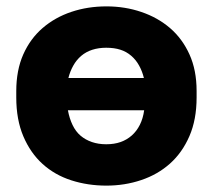

<svg xmlns="http://www.w3.org/2000/svg" viewBox="-20 -563 660 596"><path d="M310.1 13.2Q367.4 13.2 418.6 -4.1Q469.8 -21.3 507.9 -55.4Q545.9 -89.4 568.1 -140.7Q590.3 -192 590.3 -260.5V-280.6Q590.3 -345.3 568.1 -394.2Q546 -443 507.9 -475.8Q469.8 -508.5 418.9 -525.8Q367.9 -543.2 310.5 -543.2Q252.4 -543.2 201.7 -526.2Q150.9 -509.2 112.4 -476.1Q74 -443 52.2 -394Q30.5 -344.9 30.5 -280.4V-260.3Q30.5 -191.5 52.5 -139.8Q74.5 -88.1 112.2 -54Q150 -19.8 201.2 -3.3Q252.5 13.2 310.1 13.2ZM309.6 -115.2Q285.5 -115.2 265.3 -122.1Q245.2 -129 230.1 -141.8Q215.1 -154.6 205.3 -174.9Q195.5 -195.2 190.8 -220.7H427.5Q424 -195.2 414.1 -175.5Q404.2 -155.8 389 -142.4Q373.8 -129 354.3 -122.1Q334.7 -115.2 309.6 -115.2ZM309.6 -414.8Q334.7 -414.8 353.6 -408.7Q372.5 -402.7 387.3 -389.9Q402.2 -377.1 411.9 -359.3Q421.7 -341.5 426.7 -320.8H192.3Q197.5 -341.5 207.4 -359.2Q217.3 -377 232.1 -389.6Q246.9 -402.2 266.5 -408.5Q286.2 -414.8 309.6 -414.8Z"/></svg>

Font: Golos Text VF
Style: Regular
Weight: 400
Designer: A.Korolkova, Vitaly Kuzmin
Foundry: ParaType Ltd
Version: Version 2.005